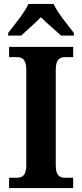

<svg xmlns="http://www.w3.org/2000/svg" viewBox="-20 -951 415 971"><path d="M21 -784V-771H87C112 -795 159 -835 187 -864C215 -835 263 -795 289 -771H354V-784C325 -822 271 -886 251 -931H124C104 -886 50 -822 21 -784ZM26 0H350V-52H310C283 -52 262 -62 262 -115V-598C262 -652 283 -662 310 -662H350V-714H26V-662H65C91 -662 113 -652 113 -598V-115C113 -62 91 -52 65 -52H26Z"/></svg>

Font: Noto Serif Bengali SemiCondensed
Style: Bold
Weight: 700
Width: 4
Designer: Juan Bruce, Universal Thirst, Indian Type Foundry and the Monotype Design Team.
Foundry: Monotype Imaging Inc.
Version: Version 2.003